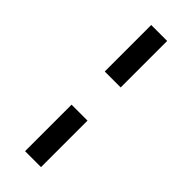

<svg xmlns="http://www.w3.org/2000/svg" viewBox="-260 -697 852 852"><g transform="rotate(45 166.5 -271.0)"><path d="M116.7 125V-166.7H216.7V125ZM116.7 -375V-666.7H216.7V-375Z"/></g></svg>

Font: Afacad
Style: Italic
Weight: 400
Italic angle: -14°
Designer: Kristian Moeller
Foundry: Dicotype
Version: Version 1.000